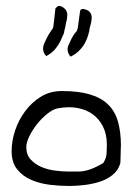

<svg xmlns="http://www.w3.org/2000/svg" viewBox="-20 -617 449 638"><path d="M18.6 -115.2Q18.6 -148.4 30.3 -183.6Q42 -218.8 64 -248Q85.9 -277.3 116.2 -295.9Q146.5 -314.5 185.5 -314.5Q240.2 -314.5 277.3 -303.7Q314.5 -293 337.9 -271Q361.3 -249 371.6 -214.4Q381.8 -179.7 381.8 -132.8Q381.8 -129.9 381.3 -121.6Q380.9 -113.3 380.9 -104.5Q380.9 -95.7 380.4 -87.4Q379.9 -79.1 379.9 -75.2Q373 -50.8 354 -35.6Q335 -20.5 310.1 -12.7Q285.2 -4.9 258.3 -2Q231.4 1 210 1Q179.7 1 146.5 -2.9Q113.3 -6.8 84.5 -19Q55.7 -31.2 37.1 -54.2Q18.6 -77.1 18.6 -115.2ZM67.4 -127.9Q67.4 -102.5 82.5 -86.4Q97.7 -70.3 119.1 -61.5Q140.6 -52.7 165.5 -49.8Q190.4 -46.9 208 -46.9Q225.6 -46.9 238.8 -46.9Q252 -46.9 264.6 -49.8Q277.3 -52.7 291 -58.6Q304.7 -64.5 323.2 -75.2Q333 -90.8 334 -106Q335 -121.1 335 -137.7Q335 -170.9 322.3 -196.3Q309.6 -221.7 288.1 -237.3Q266.6 -252.9 236.8 -258.3Q207 -263.7 170.9 -256.8Q156.2 -253.9 137.7 -239.3Q119.1 -224.6 103.5 -205.1Q87.9 -185.5 77.6 -164.6Q67.4 -143.6 67.4 -127.9ZM133.8 -430.7Q125 -439.5 123.5 -450.7Q122.1 -461.9 127 -472.7Q136.7 -494.1 142.1 -502.9Q147.5 -511.7 150.4 -515.6Q153.3 -519.5 154.8 -521.5Q156.2 -523.4 157.2 -529.3Q158.2 -535.2 159.7 -548.3Q161.1 -561.5 164.1 -588.9Q164.1 -588.9 165 -589.8L167 -591.8Q172.9 -599.6 181.2 -596.7Q189.5 -593.8 194.3 -588.9Q204.1 -580.1 203.6 -565.9Q203.1 -551.8 199.2 -541Q197.3 -531.2 197.3 -528.3Q194.3 -518.6 192.4 -506.8Q187.5 -495.1 181.2 -481.4Q174.8 -467.8 163.6 -454.1Q152.3 -440.4 133.8 -430.7ZM214.8 -428.7Q207 -436.5 205.1 -447.8Q203.1 -459 209 -469.7Q217.8 -490.2 223.6 -499Q229.5 -507.8 232.4 -510.7Q235.4 -513.7 235.8 -515.1Q236.3 -516.6 237.8 -522Q239.3 -527.3 240.7 -540.5Q242.2 -553.7 246.1 -580.1Q246.1 -581.1 247.1 -581.1Q247.1 -582 247.1 -584Q252.9 -588.9 261.2 -586.4Q269.5 -584 275.4 -580.1Q285.2 -571.3 284.7 -557.6Q284.2 -543.9 280.3 -532.2Q277.3 -522.5 277.3 -520.5Q277.3 -518.6 276.9 -515.1Q276.4 -511.7 272.9 -500Q269.5 -488.3 262.7 -475.1Q255.9 -461.9 244.6 -450.2Q233.4 -438.5 214.8 -428.7Z"/></svg>

Font: Swanky and Moo Moo
Style: Regular
Weight: 400
Designer: Kimberly Geswein
Foundry: Kimberly Geswein
Version: Version 1.002 2001